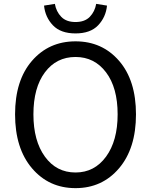

<svg xmlns="http://www.w3.org/2000/svg" viewBox="-20 -961 782 994"><path d="M371 13Q233 13 145.5 -90Q58 -193 58 -369Q58 -545 145.5 -646Q233 -747 371 -747Q509 -747 596.5 -646Q684 -545 684 -369Q684 -193 596.5 -90Q509 13 371 13ZM371 -68Q469 -68 529 -150Q589 -232 589 -369Q589 -507 529 -586.5Q469 -666 371 -666Q272 -666 212.5 -586.5Q153 -507 153 -369Q153 -232 212.5 -150Q272 -68 371 -68ZM371 -788Q294 -788 254 -830Q214 -872 208 -932L264 -941Q271 -901 297 -874Q323 -847 371 -847Q419 -847 445 -874Q471 -901 478 -941L534 -932Q528 -872 488 -830Q448 -788 371 -788Z"/></svg>

Font: Source Han Sans & Saira Hybrid
Style: Regular
Weight: 400
Designer: Ryoko NISHIZUKA 西塚涼子 (kana & ideographs); Paul D. Hunt (Latin, Greek & Cyrillic); Wenlong ZHANG 张文龙 (bopomofo); Sandoll 
Foundry: Adobe Systems Incorporated
Version: Version 1.00;August 2, 2021;FontCreator 13.0.0.2675 64-bit